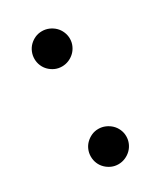

<svg xmlns="http://www.w3.org/2000/svg" viewBox="-135 -557 550 633"><g transform="rotate(-30 140.0 -241.0)"><path d="M195.8 -55.2Q195.8 -41 190.4 -28.8Q185.1 -16.6 175.8 -7.6Q166.5 1.5 154.1 6.8Q141.6 12.2 127.9 12.2Q113.8 12.2 101.8 6.8Q89.8 1.5 80.6 -7.6Q71.3 -16.6 66.2 -28.8Q61 -41 61 -55.2Q61 -68.8 66.2 -81.1Q71.3 -93.3 80.6 -102.3Q89.8 -111.3 101.8 -116.7Q113.8 -122.1 127.9 -122.1Q141.6 -122.1 154.1 -116.7Q166.5 -111.3 175.8 -102.3Q185.1 -93.3 190.4 -81.1Q195.8 -68.8 195.8 -55.2ZM195.8 -426.8Q195.8 -413.1 190.4 -400.9Q185.1 -388.7 175.8 -379.6Q166.5 -370.6 154.1 -365.2Q141.6 -359.9 127.9 -359.9Q113.8 -359.9 101.8 -365.2Q89.8 -370.6 80.6 -379.6Q71.3 -388.7 66.2 -400.9Q61 -413.1 61 -426.8Q61 -440.4 66.2 -452.9Q71.3 -465.3 80.6 -474.4Q89.8 -483.4 101.8 -488.8Q113.8 -494.1 127.9 -494.1Q141.6 -494.1 154.1 -488.8Q166.5 -483.4 175.8 -474.4Q185.1 -465.3 190.4 -452.9Q195.8 -440.4 195.8 -426.8Z"/></g></svg>

Font: BabelStone Ogham
Style: Regular
Weight: 400
Designer: Andrew West
Foundry: BabelStone
Version: Version 2.02 March 14, 2022